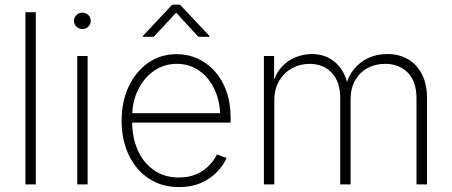

<svg xmlns="http://www.w3.org/2000/svg" viewBox="-20 -779 1911 811"><path d="M131.3 -727.5V0H87.4V-727.5Z M306.2 0V-542.5H350.1V0ZM328.1 -656.2Q313.5 -656.2 303 -666.5Q292.5 -676.8 292.5 -690.9Q292.5 -705.6 303 -715.6Q313.5 -725.6 327.6 -725.6Q342.8 -725.6 353 -715.6Q363.3 -705.6 363.3 -690.9Q363.3 -676.8 353 -666.5Q342.8 -656.2 328.1 -656.2Z M735.8 11.2Q662.6 11.2 608.2 -25.1Q553.7 -61.5 523.7 -124.8Q493.7 -188 493.7 -269Q493.7 -350.1 523.7 -413.6Q553.7 -477.1 606.2 -513.7Q658.7 -550.3 726.1 -550.3Q773.4 -550.3 814.5 -531.7Q855.5 -513.2 887 -478.3Q918.5 -443.4 936.3 -393.8Q954.1 -344.2 954.1 -281.2V-261.2H521V-300.8H929.7L910.2 -285.6Q910.2 -349.1 887 -399.7Q863.8 -450.2 822.5 -479.7Q781.2 -509.3 726.1 -509.3Q672.4 -509.3 629.6 -479.2Q586.9 -449.2 562.5 -398.2Q538.1 -347.2 538.1 -284.2V-266.1Q538.1 -198.7 561.8 -145Q585.4 -91.3 629.9 -60.3Q674.3 -29.3 735.8 -29.3Q780.3 -29.3 812.3 -44.4Q844.2 -59.6 865.2 -82Q886.2 -104.5 896 -126.5L937 -111.8Q924.8 -82.5 897.9 -54Q871.1 -25.4 830.6 -7.1Q790 11.2 735.8 11.2ZM629.4 -623.5H583V-626.5L707.5 -759.3H740.2L865.2 -626.5V-623.5H817.9L724.1 -725.6Z M1094.7 0V-542.5H1137.7L1138.2 -417.5H1130.4Q1141.6 -463.9 1167.2 -493.2Q1192.9 -522.5 1227.1 -536.6Q1261.2 -550.8 1296.9 -550.8Q1357.4 -550.8 1398.4 -513.4Q1439.5 -476.1 1450.2 -412.1H1439.9Q1449.7 -455.6 1474.9 -486.6Q1500 -517.6 1536.1 -534.2Q1572.3 -550.8 1615.7 -550.8Q1665.5 -550.8 1703.4 -528.8Q1741.2 -506.8 1762.5 -465.1Q1783.7 -423.3 1783.7 -363.3V0H1739.3V-362.8Q1739.3 -435.1 1702.4 -472.2Q1665.5 -509.3 1606.9 -509.3Q1565.4 -509.3 1532.5 -491.5Q1499.5 -473.6 1480.2 -439.9Q1460.9 -406.2 1460.9 -359.9V0H1417V-365.7Q1417 -433.6 1381.3 -471.4Q1345.7 -509.3 1287.6 -509.3Q1246.6 -509.3 1212.6 -490.2Q1178.7 -471.2 1158.7 -436.8Q1138.7 -402.3 1138.7 -355.5V0Z"/></svg>

Font: Inter 16pt ExtraLight
Style: Regular
Weight: 250
Version: Version 4.001;git-66647c0bb